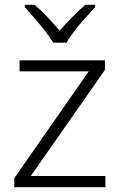

<svg xmlns="http://www.w3.org/2000/svg" viewBox="-20 -785 503 805"><path d="M422 0H40V-38L352 -486H62V-532H420V-492L109 -47H422ZM203 -606Q190 -628 169 -655Q148 -682 125 -708.5Q102 -735 84 -755V-765H125Q152 -742 179.5 -713Q207 -684 230 -656Q254 -684 282.5 -713Q311 -742 338 -765H379V-755Q360 -735 336.5 -708.5Q313 -682 292 -655Q271 -628 259 -606Z"/></svg>

Font: Noto Traditional Nushu Light
Style: Regular
Weight: 300
Designer: LIU Zhao
Foundry: LiuZhao Studio
Version: Version 2.003; ttfautohint (v1.8.4.7-5d5b)